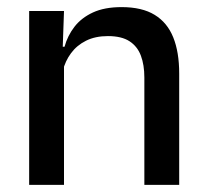

<svg xmlns="http://www.w3.org/2000/svg" viewBox="-20 -520 580 540"><path d="M484 0H386V-302Q386 -337.5 376.2 -363.5Q366.5 -389.5 344.2 -404Q322 -418.5 283.5 -418.5Q248 -418.5 222 -405.5Q196 -392.5 179.8 -370.5Q163.5 -348.5 156.5 -320.5L140.5 -388.5H161.5Q170 -419.5 189.5 -444.8Q209 -470 241.5 -485Q274 -500 322 -500Q379.5 -500 415 -478.2Q450.5 -456.5 467.2 -415Q484 -373.5 484 -313ZM160 0H62V-489H160L156 -374.5L160 -368.5Z"/></svg>

Font: Anek Kannada Medium
Style: Regular
Weight: 500
Designer: Vaishnavi Murthy, Maithili Shingre (Kannada) & Yesha Goshar (Latin)
Foundry: Ek Type
Version: Version 1.003